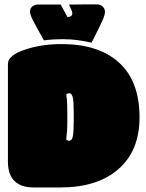

<svg xmlns="http://www.w3.org/2000/svg" viewBox="-20 -841 657 862"><path d="M311 -336.9Q311 -385.7 306.6 -404.1Q302.2 -422.4 290.5 -422.4Q283.2 -422.4 277.3 -417.5Q278.3 -408.7 280.3 -394Q282.2 -379.4 282.2 -331.5V-299.8Q282.2 -266.6 280.8 -251.5Q279.3 -236.3 278.3 -225.6Q277.8 -219.7 277.3 -213.9Q283.2 -209 290.5 -209Q302.2 -209 306.6 -227.3Q311 -245.6 311 -294.4ZM128.9 0.5Q74.7 0.5 45.2 -28.3Q15.6 -57.1 15.6 -115.2V-554.7Q15.6 -591.8 90.1 -617.4Q164.6 -643.1 256.3 -643.1Q418 -643.1 508.8 -564.9Q606.4 -481 606.4 -314.5Q606.4 -164.6 512 -82Q417.5 0.5 252.4 0.5ZM177.2 -659.7Q159.7 -689.9 148.4 -711.4Q141.6 -722.7 138.2 -730Q134.8 -737.3 130.4 -745.1Q114.7 -773.9 114.7 -789.1Q114.7 -802.7 125 -811.8Q135.3 -820.8 156.2 -820.8H252.4L282.7 -764.6Q304.7 -764.6 304.7 -782.2Q304.7 -789.6 289.6 -820.8H324.7Q349.6 -820.8 361.8 -821.3H414.6Q430.2 -821.3 440.7 -811.8Q451.2 -802.2 451.2 -788.1Q451.2 -773.9 440.4 -750Q429.7 -726.1 413.1 -693.1Q396.5 -660.2 391.1 -649.4Q323.2 -665 267.3 -665Q211.4 -665 177.2 -659.7Z"/></svg>

Font: Modak
Style: Regular
Weight: 400
Version: Version 1.036;PS Version 1.000;hotconv 1.0.79;makeotf.lib2.5